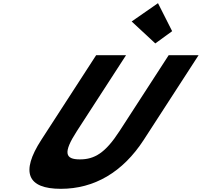

<svg xmlns="http://www.w3.org/2000/svg" viewBox="-20 -1172 1268 1207"><path d="M973.2 -1152 807.7 -1037 956.3 -899 1062.2 -976ZM1040.4 -825H1228.4L883.8 -293C751.6 -89 572.3 15 362.3 15C152.3 15 107.6 -89 239.8 -293L584.4 -825H772.4L463.4 -348C374 -210 390.1 -170 482.1 -170C574.1 -170 642 -210 731.4 -348Z"/></svg>

Font: Hussar
Style: BdWodka
Weight: 700
Foundry: Cannot Into Space Fonts
Version: Version 2.00